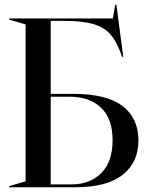

<svg xmlns="http://www.w3.org/2000/svg" viewBox="-20 -790 629 810"><path d="M19 -5 88 -25V-687L19 -707V-712H456L466 -770H471L500 -550H495L489 -567Q470 -618 444.5 -646.5Q419 -675 373.5 -688.5Q328 -702 249 -702H194V-394H291Q429 -394 496.5 -343Q564 -292 564 -198Q564 -105 497.5 -52.5Q431 0 298 0H19ZM280 -12Q359 -12 407 -59.5Q455 -107 455 -199Q455 -289 406.5 -335.5Q358 -382 274 -382H194V-12Z"/></svg>

Font: Nyght Serif
Style: Regular
Weight: 400
Designer: Maksym Kobuzan
Version: Version 0.410;July 4, 2025;FontCreator 15.0.0.2958 64-bit